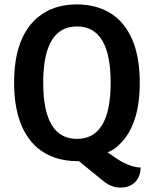

<svg xmlns="http://www.w3.org/2000/svg" viewBox="-20 -717 700 871"><path d="M446 102 338 14H331Q222 14 150 -46Q44 -138 44 -342.5Q44 -547 150 -637Q220 -697 328.5 -697Q437 -697 509 -637Q614 -546 614 -341Q614 -157 529 -69Q501 -38 468 -26L491 -10Q563 42 618 43Q617 85 592.5 109.5Q568 134 526 134Q484 134 446 102ZM329 -597Q176 -597 176 -342Q176 -87 329 -87Q482 -87 482 -342Q482 -597 329 -597Z"/></svg>

Font: Signika Negative
Style: Semibold
Weight: 600
Designer: Anna Giedrys
Foundry: Anna Giedrys
Version: Version 1.001